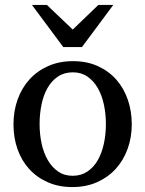

<svg xmlns="http://www.w3.org/2000/svg" viewBox="-20 -740 584 772"><path d="M405.8 -241.2Q405.8 -282.2 397.7 -319.8Q389.6 -357.4 373 -386.2Q356.4 -415 331.5 -432.1Q306.6 -449.2 272.9 -449.2Q238.3 -449.2 212.9 -432.1Q187.5 -415 171.1 -386.2Q154.8 -357.4 147 -319.8Q139.2 -282.2 139.2 -241.2Q139.2 -200.7 147.2 -163.1Q155.3 -125.5 171.9 -96.7Q188.5 -67.9 213.4 -50.5Q238.3 -33.2 272 -33.2Q306.2 -33.2 331.5 -50.3Q356.9 -67.4 373.3 -96.2Q389.6 -125 397.7 -162.6Q405.8 -200.2 405.8 -241.2ZM509.8 -240.2Q509.8 -187 492.9 -140.9Q476.1 -94.7 445.1 -60.8Q414.1 -26.9 369.9 -7.3Q325.7 12.2 271 12.2Q216.3 12.2 172.4 -7.1Q128.4 -26.4 97.7 -60.1Q66.9 -93.8 50.5 -139.9Q34.2 -186 34.2 -240.2Q34.2 -293.5 50.8 -339.8Q67.4 -386.2 98.6 -420.7Q129.9 -455.1 174.1 -474.6Q218.3 -494.1 273.9 -494.1Q329.6 -494.1 373.5 -474.1Q417.5 -454.1 447.8 -419.7Q478 -385.3 493.9 -339.1Q509.8 -293 509.8 -240.2ZM309.6 -550.8H234.4L108.4 -720.2H168.5L272.5 -621.1L375.5 -720.2H435.5Z"/></svg>

Font: Charis SIL APac
Style: Regular
Weight: 400
Foundry: SIL International
Version: Version 5.000